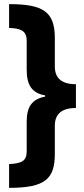

<svg xmlns="http://www.w3.org/2000/svg" viewBox="-20 -742 406 928"><path d="M24 51V166C201 166 245 121 245 1V-134C245 -190 277 -220 347 -220V-335C275 -335 245 -367 245 -421V-558C245 -686 188 -722 24 -722V-607C72 -605 109 -598 109 -546V-405C109 -331 134 -292 198 -281V-275C134 -263 109 -225 109 -154V-11C109 35 87 48 24 51Z"/></svg>

Font: Noto Sans Myanmar ExtraCondensed ExtraBold
Style: Regular
Weight: 800
Width: 2
Designer: Monotype Design Team
Foundry: Monotype Imaging Inc.
Version: Version 2.107